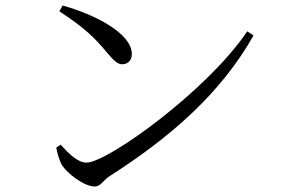

<svg xmlns="http://www.w3.org/2000/svg" viewBox="-20 -703 1040 699"><path d="M208 -683 196 -662C284 -604 322 -569 370 -511C396 -480 409 -469 425 -469C446 -469 460 -484 460 -506C460 -583 322 -651 208 -683ZM880 -589C738 -376 372 -111 295 -111C263 -111 231 -143 201 -176L185 -166C187 -150 196 -118 206 -101C226 -71 286 -24 325 -24C347 -24 358 -49 378 -61C597 -201 783 -361 903 -574Z"/></svg>

Font: Harano Aji Mincho K1
Style: Regular
Weight: 400
Foundry: Masamichi Hosoda
Version: HaranoAjiMinchoK1-Regular version 20230610;ttx 4.39.4